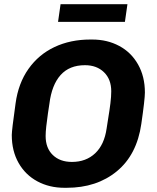

<svg xmlns="http://www.w3.org/2000/svg" viewBox="-20 -883 748 913"><path d="M286 10Q215 10 158 -20.5Q101 -51 68.5 -108Q36 -165 36 -241Q36 -263 54 -391Q67 -487 115.5 -555.5Q164 -624 239.5 -659.5Q315 -695 409 -695H419Q490 -695 547 -664.5Q604 -634 636.5 -576.5Q669 -519 669 -443Q669 -411 652 -294Q631 -147 535.5 -68.5Q440 10 297 10ZM487 -272 494 -317Q501 -359 505 -391.5Q509 -424 509 -449Q509 -506 474.5 -539.5Q440 -573 384 -573Q310 -573 268 -526Q226 -479 215 -390Q215 -388 208 -344Q203 -309 200 -282Q197 -255 197 -236Q197 -179 231 -146Q265 -113 322 -113Q389 -113 432.5 -154Q476 -195 487 -272ZM586 -863 574 -779H256L268 -863Z"/></svg>

Font: Chivo
Style: Bold Italic
Weight: 700
Italic angle: -8.05°
Designer: Hector Gatti
Foundry: Omnibus-Type
Version: Version 1.007